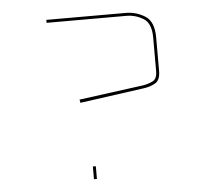

<svg xmlns="http://www.w3.org/2000/svg" viewBox="-44 -677 745 646"><g transform="rotate(-5 328.0 -354.0)"><path d="M225 -340 223 -351 439 -380Q458 -383 473 -390.5Q488 -398 488 -424V-537Q488 -586 461.5 -602Q435 -618 404 -618H135V-628H404Q438 -628 468 -609.5Q498 -591 498 -537V-424Q498 -393 481 -383Q464 -373 441 -370ZM248 -80V-123H258V-80Z"/></g></svg>

Font: Bungee Hairline
Style: Regular
Weight: 400
Designer: David Jonathan Ross
Foundry: David Jonathan Ross
Version: Version 1.001;PS 1.0;hotconv 1.0.72;makeotf.lib2.5.5900